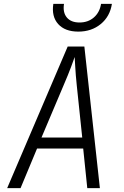

<svg xmlns="http://www.w3.org/2000/svg" viewBox="-20 -970 640 990"><path d="M17 0 329 -730H415L495 0H430L409 -204H171L86 0ZM194 -261H404L376 -528Q370 -586 368 -625Q366 -664 365 -676Q361 -664 346.5 -625Q332 -586 307 -528ZM384 -807Q315 -807 280 -846Q245 -885 255 -950H310Q303 -906 324.5 -880Q346 -854 390 -854Q434 -854 464 -880Q494 -906 501 -950H557Q547 -885 499.5 -846Q452 -807 384 -807Z"/></svg>

Font: JetBrains Mono NL ExtraLight
Style: Italic
Weight: 200
Italic angle: -9°
Monospace: yes
Designer: Philipp Nurullin, Konstantin Bulenkov
Foundry: JetBrains
Version: Version 2.305; ttfautohint (v1.8.4.7-5d5b)